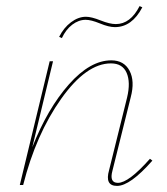

<svg xmlns="http://www.w3.org/2000/svg" viewBox="-20 -607 549 630"><path d="M261 -542Q238 -542 217 -526Q196 -510 183 -482L174 -486Q189 -516 213 -534Q237 -552 262 -552Q280 -552 310 -540Q340 -528 360 -528Q408 -528 438 -587L447 -583Q413 -518 357 -518Q337 -518 308 -530Q279 -542 261 -542ZM472 -86 480 -80Q407 3 364 3Q323 3 338 -49L397 -287Q409 -337 395.5 -368Q382 -399 344 -399Q263 -399 180.5 -282.5Q98 -166 56 0H45L143 -406H154L86 -124Q136 -251 206 -330Q276 -409 345 -409Q387 -409 405 -375Q423 -341 409 -288L349 -47Q338 -7 367 -7Q402 -7 472 -86Z"/></svg>

Font: EauTestInfant Hairline
Style: Italic
Weight: 250
Italic angle: -12°
Designer: Christian Thalmann (Catharsis Fonts)
Version: Version 0.001;PS 000.001;hotconv 1.0.88;makeotf.lib2.5.64775